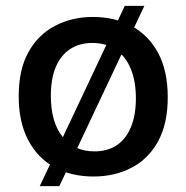

<svg xmlns="http://www.w3.org/2000/svg" viewBox="-20 -591 638 657"><path d="M116 46 407 -571H474L183 46ZM300 13Q224 13 166.5 -18.5Q109 -50 76.5 -111.5Q44 -173 44 -262Q44 -353 77.5 -413Q111 -473 169 -503Q227 -533 298 -533Q372 -533 430 -502Q488 -471 521 -410Q554 -349 554 -258Q554 -168 521 -107.5Q488 -47 430 -17Q372 13 300 13ZM303 -73Q348 -73 379.5 -94Q411 -115 428 -156Q445 -197 445 -254Q445 -313 427.5 -355.5Q410 -398 376.5 -421Q343 -444 296 -444Q252 -444 220 -423Q188 -402 171 -362Q154 -322 154 -263Q154 -173 194 -123Q234 -73 303 -73Z"/></svg>

Font: Bricolage Grotesque 24pt Medium
Style: Regular
Weight: 500
Designer: Mathieu Triay
Foundry: Atelier Triay
Version: Version 1.001;gftools[0.9.33.dev8+g029e19f]